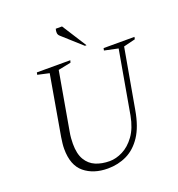

<svg xmlns="http://www.w3.org/2000/svg" viewBox="-153 -987 1040 1122"><g transform="rotate(-20 367.5 -426.0)"><path d="M327 10Q238 10 181.5 -36.5Q125 -83 125 -185Q125 -202 127 -219Q129 -236 132 -256L197 -630L125 -646L128 -660H336L332 -646L253 -630L190 -271Q186 -250 184.5 -231Q183 -212 183 -195Q183 -133 205 -96Q227 -59 265 -43Q303 -27 352 -27Q391 -27 433 -48Q475 -69 508.5 -115Q542 -161 556 -236L625 -628L540 -646L543 -660H735L732 -646L659 -628L593 -256Q576 -158 537.5 -100Q499 -42 445 -16Q391 10 327 10ZM445 -710 328 -815Q317 -824 316 -836.5Q315 -849 319 -862H358L455 -710Z"/></g></svg>

Font: Spectral ExtraLight
Style: Italic
Weight: 275
Italic angle: -10°
Designer: Jean-Baptiste Levee
Foundry: Production Type
Version: Version 2.001